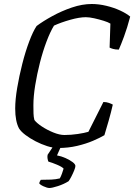

<svg xmlns="http://www.w3.org/2000/svg" viewBox="-20 -740 671 960"><path d="M270 0Q245 0 215.5 -9.5Q186 -19 158 -33.5Q130 -48 107.5 -65Q85 -82 75 -98Q56 -134 56 -197Q56 -242 66 -301Q76 -360 91.5 -421Q107 -482 126 -532.5Q145 -583 163 -610Q195 -634 241.5 -659.5Q288 -685 339.5 -702.5Q391 -720 439 -720Q474 -720 511.5 -711Q549 -702 580.5 -687.5Q612 -673 631 -657Q616 -600 600 -557Q584 -514 574 -492Q557 -492 545 -495.5Q533 -499 528 -502L532 -622Q521 -629 498.5 -636Q476 -643 451.5 -648.5Q427 -654 409 -654Q377 -654 331 -641Q285 -628 250 -612Q231 -581 212.5 -532Q194 -483 179.5 -426Q165 -369 156 -313.5Q147 -258 147 -214Q147 -191 147.5 -173Q148 -155 152 -140Q163 -125 189.5 -107.5Q216 -90 247 -77.5Q278 -65 302 -65Q335 -65 368.5 -70Q402 -75 422 -81L497 -230Q512 -230 524.5 -225.5Q537 -221 544 -217Q536 -181 523.5 -137Q511 -93 502 -64Q480 -51 445 -36Q410 -21 365.5 -10.5Q321 0 270 0ZM227 200Q216 200 197.5 191.5Q179 183 176 176Q179 166 184 159Q213 159 236 158Q259 157 279 152Q285 142 290 127.5Q295 113 298 103Q290 94 265 83.5Q240 73 222 68Q220 64 218 54.5Q216 45 218 34Q228 18 241.5 -1.5Q255 -21 267 -37H298L265 37Q287 41 308 50.5Q329 60 343 70.5Q357 81 357 90Q357 97 351 112Q345 127 337 142.5Q329 158 323 166Q299 181 269.5 190.5Q240 200 227 200Z"/></svg>

Font: Texturina 72pt 72pt Regular
Style: Italic
Weight: 400
Italic angle: -11°
Designer: Guillermo Torres Carreño
Foundry: Omnibus-Type
Version: Version 1.002; ttfautohint (v1.8.3)